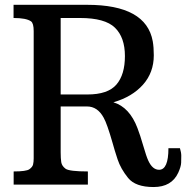

<svg xmlns="http://www.w3.org/2000/svg" viewBox="-20 -752 760 782"><path d="M627.9 -60.5Q666 -60.5 666 -148.4H712.9Q718.3 -130.9 718.3 -117.7Q718.3 -104.5 717.8 -89.1Q717.3 -73.7 706.1 -48.8Q679.2 9.8 605.5 9.8Q531.7 9.8 501.7 -27.3Q471.7 -64.5 459 -102.8Q446.3 -141.1 438.5 -169.9Q416 -248.5 402.3 -272.5Q377.4 -318.4 334.5 -318.4H227.1V-131.3Q227.1 -106.4 229.5 -91.3Q231.9 -76.2 246.8 -64.9Q261.7 -53.7 337.9 -53.7V0H35.6V-53.7Q86.9 -53.7 99.6 -62.7Q112.3 -71.8 114.7 -82Q117.2 -92.3 117.2 -106.9V-625.5Q117.2 -657.2 106.4 -665Q86.9 -678.7 35.2 -678.7V-732.4H335Q575.2 -732.4 602.1 -584Q606.4 -559.6 606.4 -526.9Q606.4 -456.5 562.3 -407Q518.1 -357.4 441.9 -335.4Q507.8 -315.4 540 -230Q550.8 -202.1 563.5 -158.2Q576.2 -114.3 584 -97.7Q601.1 -60.5 627.9 -60.5ZM335.9 -367.2Q419.4 -367.2 454.1 -407.5Q488.8 -447.8 488.8 -523.7Q488.8 -599.6 448.2 -639.2Q407.7 -678.7 306.2 -678.7H227.1V-367.2Z"/></svg>

Font: Arbutus Slab
Style: Regular
Weight: 400
Designer: Karolina Lach
Foundry: Karolina Lach
Version: Version 1.001; ttfautohint (v0.92) -l 10 -r 16 -G 200 -x 7 -